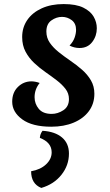

<svg xmlns="http://www.w3.org/2000/svg" viewBox="-20 -603 542 944"><path d="M232 20Q139 20 89.5 -16Q40 -52 40 -103Q40 -148 68 -175.5Q96 -203 135 -203Q143 -203 154 -201Q165 -199 175 -195Q150 -164 150 -125Q150 -93 170.5 -68Q191 -43 234 -43Q264 -43 291.5 -61Q319 -79 319 -116Q319 -144 302 -166Q285 -188 259 -208Q233 -228 203.5 -248.5Q174 -269 148 -293.5Q122 -318 105.5 -349Q89 -380 89 -421Q89 -468 114 -504.5Q139 -541 185 -562Q231 -583 293 -583Q354 -583 389.5 -565.5Q425 -548 440.5 -521Q456 -494 456 -464Q456 -426 433.5 -396.5Q411 -367 371 -367Q345 -367 322 -379Q340 -398 347 -418.5Q354 -439 354 -456Q354 -488 332.5 -504Q311 -520 285 -520Q257 -520 232.5 -502.5Q208 -485 208 -448Q208 -417 225 -392.5Q242 -368 269 -346.5Q296 -325 326 -304.5Q356 -284 383 -260.5Q410 -237 427 -208Q444 -179 444 -142Q444 -93 417 -56.5Q390 -20 342 0Q294 20 232 20ZM189 40Q251 44 285 73Q319 102 319 152Q319 210 282 256.5Q245 303 183 321Q133 301 133 239Q179 231 206.5 205Q234 179 234 146Q234 97 176 75Q177 56 189 40Z"/></svg>

Font: Merienda SemiBold
Style: Regular
Weight: 600
Designer: Eduardo Rodriguez Tunni
Foundry: Eduardo Rodriguez Tunni
Version: Version 2.001; ttfautohint (v1.8.4.7-5d5b)